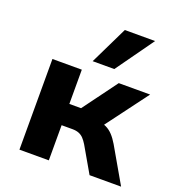

<svg xmlns="http://www.w3.org/2000/svg" viewBox="-138 -887 927 1001"><g transform="rotate(20 325.0 -387.0)"><path d="M81 0V-503H244V-313H309L449 -503H623L431 -246L415 -281Q442 -278 462 -268.5Q482 -259 499 -241Q516 -223 532 -196L645 0H470L388 -142Q377 -160 366 -171.5Q355 -183 340 -189Q325 -195 304 -195H244V0ZM282 -564 384 -774H552L402 -564Z"/></g></svg>

Font: Nunito Sans 7pt ExtraBold
Style: Regular
Weight: 800
Designer: Vernon Adams
Foundry: Vernon Adams
Version: Version 3.101;gftools[0.9.27]